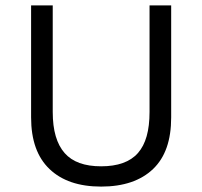

<svg xmlns="http://www.w3.org/2000/svg" viewBox="-20 -680 748 710"><path d="M533 -660V-266C533 -197 519 -147 490 -114C461 -81 415 -65 354 -65C293 -65 248 -81 219 -114C190 -147 175 -197 175 -266V-660H95V-246C95 -161 118 -98 163 -55C208 -12 271 10 354 10C437 10 501 -12 546 -55C591 -98 613 -161 613 -246V-660Z"/></svg>

Font: WorkSans-Regular
Style: Regular
Weight: 500
Designer: Wei Huang
Foundry: Wei Huang
Version: ""